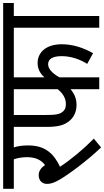

<svg xmlns="http://www.w3.org/2000/svg" viewBox="264 -926 674 1243"><g transform="rotate(-90 601.5 -305.0)"><path d="M325 -35C259 -100 189 -183 143 -254C223 -292 281 -346 281 -459C281 -500 276 -531 268 -553H351V-622H0V-553H191C199 -533 205 -499 205 -469C205 -416 189 -377 154 -351C136 -377 115 -392 89 -392C49 -392 32 -365 32 -339C32 -317 37 -295 60 -256C92 -201 174 -87 268 12Z M722 -553H984V-622H338V-553H401V-342C401 -266 412 -227 439 -194C460 -168 494 -147 544 -147C587 -147 620 -164 645 -186V0H722V-258C748 -305 778 -331 806 -331C842 -331 859 -300 859 -243C859 -184 839 -126 809 -78L878 -40C915 -105 936 -174 936 -243C936 -343 884 -399 815 -399C777 -399 748 -384 722 -355ZM478 -553H645V-269C620 -238 590 -216 548 -216C528 -216 511 -221 499 -237C483 -256 478 -279 478 -349Z M1119 -553H1203V-622H971V-553H1043V0H1119Z"/></g></svg>

Font: Noto Sans Condensed
Style: Italic
Weight: 400
Width: 3
Italic angle: -12°
Designer: Monotype Design Team
Foundry: Monotype Imaging Inc.
Version: Version 2.013